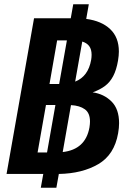

<svg xmlns="http://www.w3.org/2000/svg" viewBox="-20 -810 640 894"><path d="M393.5 -790 381.5 -722Q453 -712.5 493.2 -674.2Q533.5 -636 533.5 -570Q533.5 -551.5 529.5 -527.5Q522 -484 507 -455.5Q492 -427 469 -409.8Q446 -392.5 411.5 -380Q464 -372.5 499.2 -337.5Q534.5 -302.5 534.5 -236.5Q534.5 -215 530 -189.5Q512.5 -89.5 437.8 -45.8Q363 -2 254 0L242.5 64H170L181.5 0H10.5L138.5 -725H309.5L321 -790ZM199 -100 238 -321H194L155 -100ZM255.5 -419 291.5 -622H246L210.5 -419ZM396.5 -216.5Q399 -233 399 -244Q399 -284 375 -301.2Q351 -318.5 310.5 -320.5L272 -102Q378 -114 396.5 -216.5ZM404.5 -531.5Q406.5 -543 406.5 -555Q406.5 -580 395.5 -595Q384.5 -610 363 -616.5L330 -430Q391 -454 404.5 -531.5Z"/></svg>

Font: JuliaMono
Style: Bold Italic
Weight: 700
Italic angle: -9°
Monospace: yes
Designer: cormullion
Foundry: corm
Version: Version 0.057; ttfautohint (v1.8.4)